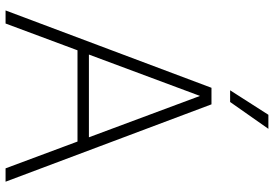

<svg xmlns="http://www.w3.org/2000/svg" viewBox="-167 -817 984 690"><g transform="rotate(90 325.0 -472.0)"><path d="M17.5 0 295.5 -740H355L633 0H585L318.5 -715.5H331L64.5 0ZM144.5 -258.5 157 -299.5H493.5L505.5 -258.5ZM304.5 -807 392.5 -944.5H443L346.5 -807Z"/></g></svg>

Font: Encode Sans Condensed Thin ExtraLight
Style: Regular
Weight: 250
Version: Version 3.002